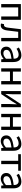

<svg xmlns="http://www.w3.org/2000/svg" viewBox="2326 -2924 610 5303"><g transform="rotate(90 2631.5 -272.0)"><path d="M92 0H183V-469H435V0H526V-543H92Z M679 13C758 13 806 -47 821 -168C835 -268 846 -369 858 -469H1027V0H1119V-543H786C772 -425 759 -308 744 -191C735 -110 709 -75 671 -75C661 -75 654 -77 647 -79L629 5C645 10 659 13 679 13Z M1427 13C1494 13 1555 -22 1607 -65H1610L1618 0H1693V-334C1693 -468 1637 -557 1505 -557C1418 -557 1341 -518 1291 -486L1327 -423C1370 -452 1427 -481 1490 -481C1579 -481 1602 -414 1602 -344C1371 -318 1268 -259 1268 -141C1268 -43 1336 13 1427 13ZM1453 -60C1399 -60 1357 -85 1357 -147C1357 -217 1419 -262 1602 -284V-132C1549 -85 1506 -60 1453 -60Z M1866 0H1957V-242H2219V0H2310V-543H2219V-323H1957V-543H1866Z M2494 0H2579L2785 -311C2805 -344 2836 -394 2857 -428H2861C2857 -357 2852 -284 2852 -227V0H2941V-543H2856L2650 -232C2630 -199 2599 -149 2578 -116H2574C2577 -186 2583 -259 2583 -316V-543H2494Z M3125 0H3216V-242H3478V0H3569V-543H3478V-323H3216V-543H3125Z M3878 13C3945 13 4006 -22 4058 -65H4061L4069 0H4144V-334C4144 -468 4088 -557 3956 -557C3869 -557 3792 -518 3742 -486L3778 -423C3821 -452 3878 -481 3941 -481C4030 -481 4053 -414 4053 -344C3822 -318 3719 -259 3719 -141C3719 -43 3787 13 3878 13ZM3904 -60C3850 -60 3808 -85 3808 -147C3808 -217 3870 -262 4053 -284V-132C4000 -85 3957 -60 3904 -60Z M4421 0H4512V-469H4695V-543H4239V-469H4421Z M4916 13C4983 13 5044 -22 5096 -65H5099L5107 0H5182V-334C5182 -468 5126 -557 4994 -557C4907 -557 4830 -518 4780 -486L4816 -423C4859 -452 4916 -481 4979 -481C5068 -481 5091 -414 5091 -344C4860 -318 4757 -259 4757 -141C4757 -43 4825 13 4916 13ZM4942 -60C4888 -60 4846 -85 4846 -147C4846 -217 4908 -262 5091 -284V-132C5038 -85 4995 -60 4942 -60Z"/></g></svg>

Font: Noto Sans CJK KR Regular
Style: Regular
Weight: 400
Designer: Ryoko NISHIZUKA (kana & ideographs); Paul D. Hunt (Latin, Greek & Cyrillic); Wenlong ZHANG (bopomofo); Sandoll Communica
Foundry: Adobe Systems Incorporated
Version: Version 1.004;PS 1.004;hotconv 1.0.82;makeotf.lib2.5.63406